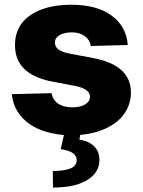

<svg xmlns="http://www.w3.org/2000/svg" viewBox="-20 -573 615 828"><path d="M202.4 -171.2Q208.1 -141 231.5 -125.5Q255 -110.1 292.6 -110.1Q309.3 -110.1 323.2 -113.3Q337 -116.5 346.9 -122.5Q356.9 -128.6 362.6 -136.9Q368.3 -145.2 368.3 -155.5Q367.2 -190.7 301.8 -202.8L206.7 -220.9Q43.7 -251.8 44.7 -378.9Q44.7 -412.3 54.9 -438Q65 -463.8 82.6 -483Q100.1 -502.1 123.6 -515.4Q147 -528.8 173.8 -537.1Q200.6 -545.5 229.4 -549Q258.2 -552.6 285.9 -552.6Q397.4 -552.6 460.6 -506.4Q524.5 -459.9 531.2 -378.9L371.8 -374.6Q370 -387.4 363.3 -398.3Q356.5 -409.1 345.9 -416.9Q335.2 -424.7 320.7 -429.2Q306.1 -433.6 289.1 -433.6Q279.1 -433.6 266.3 -431.5Q253.6 -429.3 242.5 -424.4Q231.5 -419.4 224.1 -410.7Q216.6 -402 217 -388.8Q217 -381 220 -374.1Q223 -367.2 230.1 -361.3Q237.2 -355.5 248.9 -350.7Q260.7 -345.9 277.7 -342.3L382.8 -322.4Q543.7 -291.9 544.7 -174.7Q544.4 -144.9 535.5 -120.4Q526.6 -95.9 511.2 -76.2Q495.7 -56.5 474.8 -41.5Q453.8 -26.6 429.7 -16.2Q405.5 -5.7 379.1 0.5Q352.6 6.7 326 8.9L322.4 29.1Q362.2 34.8 385.3 57.2Q408.4 79.5 408.7 116.1Q409.1 170.8 356.2 203.5Q303.6 235.8 208.5 235.8L207.7 164.4Q257.8 164.4 283.7 153.4Q309.7 142.4 310.7 120Q312.9 79.9 241.8 70.3L255.7 9.2Q215.9 6 177.6 -5.1Q139.2 -16.3 108.3 -37.5Q77.4 -58.6 56.6 -90.6Q35.9 -122.5 30.9 -166.9Z"/></svg>

Font: Inter P Extra Bold
Style: Regular
Weight: 800
Designer: Rasmus Andersson
Foundry: rsms
Version: Version 3.018;git-588b23468